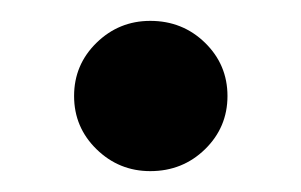

<svg xmlns="http://www.w3.org/2000/svg" viewBox="-20 -380 288 184"><path d="M198 -288Q198 -258 176.5 -237Q155 -216 124 -216Q94 -216 72.5 -237Q51 -258 51 -288Q51 -318 72.5 -339Q94 -360 124 -360Q155 -360 176.5 -339Q198 -318 198 -288Z"/></svg>

Font: Wix Madefor Display SemiBold
Style: Regular
Weight: 600
Designer: Dalton Maag Ltd
Foundry: Dalton Maag Ltd
Version: Version 3.100